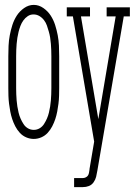

<svg xmlns="http://www.w3.org/2000/svg" viewBox="-20 -560 551 785"><path d="M118 8Q102 8 87 1.5Q72 -5 61 -17Q50 -29 42.5 -43.5Q35 -58 30 -73Q25 -88 22 -104Q19 -120 17 -136Q15 -152 14.5 -168Q14 -184 14 -200V-330Q14 -351 15 -373Q16 -395 20 -416Q24 -437 30.5 -457.5Q37 -478 48.5 -496Q60 -514 78.5 -527Q97 -540 118 -540Q139 -540 157.5 -527Q176 -514 187.5 -496Q199 -478 205.5 -457.5Q212 -437 216 -416Q220 -395 221 -373Q222 -351 222 -330V-200Q222 -184 221.5 -168Q221 -152 219 -136Q217 -120 214 -104Q211 -88 206 -73Q201 -58 193.5 -43.5Q186 -29 175 -17Q164 -5 149 1.5Q134 8 118 8ZM118 -29Q131 -29 142 -35.5Q153 -42 160 -53Q167 -64 172 -75.5Q177 -87 180 -99.5Q183 -112 185 -124.5Q187 -137 188 -149.5Q189 -162 189.5 -174.5Q190 -187 190 -200V-330Q190 -343 189.5 -355.5Q189 -368 188 -381Q187 -394 185 -406.5Q183 -419 179.5 -431Q176 -443 172 -455Q168 -467 160 -477.5Q152 -488 141 -494.5Q130 -501 117 -501Q104 -501 93.5 -494Q83 -487 75.5 -476.5Q68 -466 63.5 -454Q59 -442 56 -430Q53 -418 51 -405.5Q49 -393 48 -380.5Q47 -368 46.5 -355.5Q46 -343 46 -330V-200Q46 -187 46.5 -174.5Q47 -162 48 -149.5Q49 -137 51 -124.5Q53 -112 56 -99.5Q59 -87 64 -75.5Q69 -64 76 -53Q83 -42 94 -35.5Q105 -29 118 -29ZM283 205V168H319Q325 168 331 165Q337 162 340 157Q343 152 344 145.5Q345 139 346 133V132Q346 132 346 131.5Q346 131 346 131L365 19L278 -493H253V-530H348V-493H311L382 -73L453 -493H416V-530H511V-493H486L378 138Q378 138 378 138Q378 138 378 138Q378 138 378 138Q378 138 378 138Q376 151 373 163Q370 175 362.5 185.5Q355 196 343.5 200.5Q332 205 319 205Z"/></svg>

Font: Iosevka Slab Extralight
Style: Regular
Weight: 200
Monospace: yes
Designer: Belleve Invis
Foundry: Belleve Invis
Version: Version 11.1.1; ttfautohint (v1.8.3)